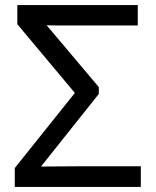

<svg xmlns="http://www.w3.org/2000/svg" viewBox="-20 -734 612 754"><path d="M38 0V-74L274 -369L48 -639V-714H521V-634H264Q242 -634 210.5 -634Q179 -634 163 -635L368 -392V-365L141 -80Q179 -80 214.5 -80.5Q250 -81 290 -81H533V0Z"/></svg>

Font: Noto Sans
Style: Regular
Weight: 400
Designer: Monotype Design Team
Foundry: Monotype Imaging Inc.
Version: Version 2.007